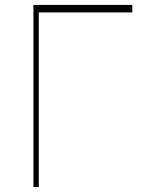

<svg xmlns="http://www.w3.org/2000/svg" viewBox="-20 -747 610 767"><path d="M508.5 -727.3V-697.4H134.9V0H113.6V-727.3Z"/></svg>

Font: Inter Thin BETA
Style: Regular
Weight: 100
Designer: Rasmus Andersson
Foundry: rsms
Version: Version 3.011;git-f93a4a705